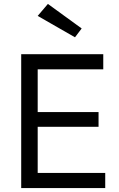

<svg xmlns="http://www.w3.org/2000/svg" viewBox="-20 -958 604 978"><path d="M88 -682H506V-605H172V-387H482V-312H172V-77H516V0H88ZM172 -877 224 -938 396 -813 362 -768Z"/></svg>

Font: Actor
Style: Regular
Weight: 400
Designer: Thomas Junold
Foundry: Thomas Junold
Version: Version 1.001